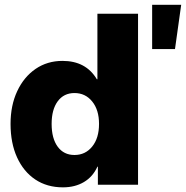

<svg xmlns="http://www.w3.org/2000/svg" viewBox="-20 -786 791 817"><path d="M248 11.2Q180.2 11.2 130.1 -22.2Q80.1 -55.7 52.5 -116.5Q24.9 -177.2 24.9 -258.8Q24.9 -337.4 53.2 -397.9Q81.5 -458.5 131.3 -492.7Q181.2 -526.9 246.1 -526.9Q345.7 -526.9 392.1 -448.7H394.5V-727.5H567.4V0H396.5V-76.7H394.5Q375 -33.7 336.9 -11.2Q298.8 11.2 248 11.2ZM296.9 -126.5Q343.3 -126.5 372.3 -162.4Q401.4 -198.2 401.4 -258.8Q401.4 -318.4 372.3 -354.2Q343.3 -390.1 296.9 -390.1Q251.5 -390.1 225.6 -355Q199.7 -319.8 199.7 -258.8Q199.7 -196.8 225.6 -161.6Q251.5 -126.5 296.9 -126.5ZM627.4 -577.1V-765.6H751L724.6 -577.1Z"/></svg>

Font: Inter Display Extra Bold
Style: Regular
Weight: 800
Designer: Rasmus Andersson
Foundry: rsms
Version: Version 4.000;git-4fc901f